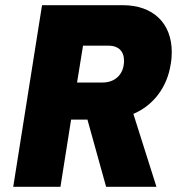

<svg xmlns="http://www.w3.org/2000/svg" viewBox="-20 -720 682 740"><path d="M389 0H583L494 -281C569 -313 624 -381 638 -473C641 -489 642 -505 642 -519C642 -631 570 -700 453 -700H142L31 0H213L254 -259H317ZM300 -544H399C435 -544 458 -524 458 -486C458 -433 423 -402 376 -402H277Z"/></svg>

Font: Arthouse Owned Black
Style: Italic
Weight: 900
Italic angle: -10°
Designer: Jeremy Tribby
Foundry: Tribby Type
Version: Version 1.000;PS 001.000;hotconv 1.0.88;makeotf.lib2.5.64775